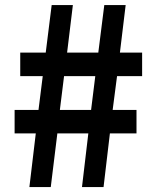

<svg xmlns="http://www.w3.org/2000/svg" viewBox="-20 -758 630 778"><path d="M99.1 0H185.7L212.4 -217.4H337.9L312.2 0H399.6L425.3 -217.4H533.1V-312.6H436.5L454.3 -449.6H555.9V-544.8H465.9L489.2 -737.6H402.6L378.3 -544.8H251.9L275.3 -737.6H189.4L165.3 -544.8H62V-449.6H153.2L136 -312.6H39.2V-217.4H125ZM222.6 -312.6 239.6 -449.6H366.1L349.1 -312.6Z"/></svg>

Font: Source Han Sans JP VF
Style: Regular
Weight: 250
Designer: Ryoko NISHIZUKA 西塚涼子 (kana, bopomofo & ideographs); Paul D. Hunt (Latin, Greek & Cyrillic); Sandoll Communications 산돌커뮤니
Foundry: Adobe
Version: Version 2.004;hotconv 1.0.118;makeotfexe 2.5.65603